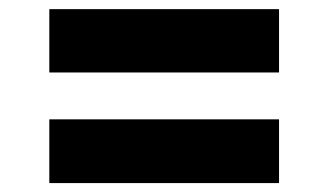

<svg xmlns="http://www.w3.org/2000/svg" viewBox="-20 -504 721 422"><path d="M88.4 -344.7V-483.9H593.3V-344.7ZM88.4 -101.6V-241.7H593.3V-101.6Z"/></svg>

Font: Inter 18pt ExtraBold
Style: Regular
Weight: 800
Designer: Rasmus Andersson
Foundry: rsms
Version: Version 4.001;git-66647c0bb